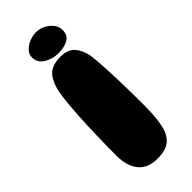

<svg xmlns="http://www.w3.org/2000/svg" viewBox="-247 -782 827 827"><g transform="rotate(-45 167.0 -368.0)"><path d="M164 9.9Q105.1 9.9 76.3 -26.1Q47.5 -62.1 47.5 -122.6Q47.5 -145.6 47.7 -173.7Q47.9 -201.8 48.7 -233.1Q49.5 -264.5 50.7 -297.5Q51.9 -330.5 53.9 -363.4Q55.9 -396.2 58.8 -426.8Q61.6 -457.4 65.6 -483.9Q75.8 -541.6 100.5 -569.2Q125.2 -596.9 179.4 -596.9Q223.2 -596.9 245.3 -570.8Q267.4 -544.6 273.8 -504Q276 -486.1 277.9 -461.8Q279.8 -437.4 281 -409Q282.2 -380.6 283.3 -350.9Q284.4 -321.2 284.8 -292.5Q285.2 -263.8 285.5 -238.1Q285.8 -212.5 285.6 -193Q285.5 -119.8 275.3 -75.2Q265.1 -30.6 239.1 -10.4Q213 9.9 164 9.9ZM183.6 -613.1Q147.5 -613.1 118.4 -630.8Q89.2 -648.5 89.2 -681.6Q89.2 -700 102.8 -714.4Q116.2 -728.9 136.8 -737.4Q157.4 -745.9 177.8 -745.9Q200 -745.9 220.4 -735.7Q240.8 -725.6 253.6 -708.9Q266.5 -692.1 266.5 -670.8Q266.5 -639 242.4 -626.1Q218.4 -613.1 183.6 -613.1Z"/></g></svg>

Font: Gluten Thin
Style: Regular
Weight: 100
Designer: Tyler Finck
Foundry: Etcetera Type Company
Version: Version 1.300